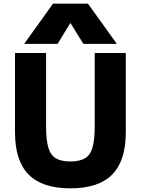

<svg xmlns="http://www.w3.org/2000/svg" viewBox="-20 -1020 770 1050"><path d="M365 10Q211 10 136.5 -65.5Q62 -141 62 -297V-730H232V-330Q232 -256 244 -214Q256 -172 285 -154.5Q314 -137 365 -137Q416 -137 445 -154.5Q474 -172 486 -214Q498 -256 498 -330V-730H668V-297Q668 -141 593.5 -65.5Q519 10 365 10ZM112 -780 270 -1000H461L619 -780H436L366 -893H364L295 -780Z"/></svg>

Font: M PLUS 2 ExtraBold
Style: Regular
Weight: 800
Version: Version 1.001